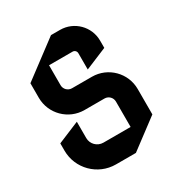

<svg xmlns="http://www.w3.org/2000/svg" viewBox="-164 -784 859 917"><g transform="rotate(-30 265.0 -325.0)"><path d="M30 -160C30 -60.6 110.6 20 210 20H320L480 -100V-240C480 -328.3 408.3 -400 320 -400H210C187.9 -400 170 -417.9 170 -440V-550H300C311 -550 320 -541 320 -530V-440L440 -490V-530C440 -607.3 377.3 -670 300 -670H250L50 -520V-440C50 -351.7 121.7 -280 210 -280H320C342.1 -280 360 -262.1 360 -240V-100H210C176.9 -100 150 -126.9 150 -160V-250L30 -200Z"/></g></svg>

Font: Abibas
Style: Medium
Weight: 500
Version: Version 0.3